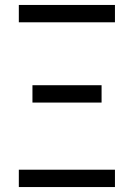

<svg xmlns="http://www.w3.org/2000/svg" viewBox="-20 -755 540 775"><path d="M56 -665V-735H444V-665ZM390 -341H111V-411H390ZM56 0V-70H444V0Z"/></svg>

Font: Moesevka
Style: Regular
Weight: 400
Monospace: yes
Designer: Belleve Invis
Foundry: Belleve Invis
Version: Version 32.5.0; ttfautohint (v1.8.4)